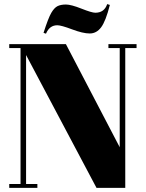

<svg xmlns="http://www.w3.org/2000/svg" viewBox="-20 -915 710 935"><path d="M590 -681V0H450L107 -647V-19H162V0H25V-19H80V-681H25V-700H301L563 -198V-681H508V-700H645V-681ZM259 -792Q221 -792 204 -751L192 -755Q215 -827 229.5 -852Q244 -877 260 -885Q276 -893 301 -893Q326 -893 376.5 -873Q427 -853 444 -853Q488 -853 502 -895L515 -891Q495 -812 472.5 -782Q450 -752 417 -752Q384 -752 331 -772Q278 -792 259 -792Z"/></svg>

Font: SVN-Abril Fatface
Style: Regular
Weight: 400
Designer: Veronika Burian, Jos? Scaglione
Foundry: TypeTogether
Version: Version 1.001